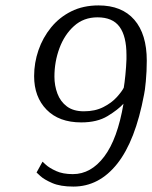

<svg xmlns="http://www.w3.org/2000/svg" viewBox="-20 -679 562 709"><path d="M137 -82Q137 -82 149.5 -70.5Q162 -59 187 -47.5Q212 -36 249 -36Q316 -36 365 -101Q414 -166 436 -296Q416 -274 377.5 -250.5Q339 -227 280 -227Q198 -227 152 -274Q106 -321 106 -398Q106 -447 122 -493.5Q138 -540 168.5 -577.5Q199 -615 243 -637Q287 -659 344 -659Q430 -659 476 -606Q522 -553 522 -455Q522 -416 518.5 -379Q515 -342 512 -330Q480 -159 413 -74.5Q346 10 251 10Q203 10 173 -3Q143 -16 129 -29Q115 -42 115 -42ZM290 -268Q331 -268 361.5 -283.5Q392 -299 411 -320Q430 -341 437 -355Q440 -372 443 -402Q446 -432 447 -460V-476Q447 -545 421.5 -580Q396 -615 340 -615Q289 -615 253.5 -583Q218 -551 199.5 -501Q181 -451 181 -396Q181 -363 192 -333.5Q203 -304 227 -286Q251 -268 290 -268Z"/></svg>

Font: Arsenal SC
Style: Italic
Weight: 400
Italic angle: -9.10001°
Designer: Andrij Shevchenko
Foundry: Stairsfor
Version: Version 2.001; ttfautohint (v1.8.4.7-5d5b)